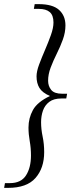

<svg xmlns="http://www.w3.org/2000/svg" viewBox="-75 -760 351 930"><path d="M-55 150 -51 127H-27Q27 127 51 89.5Q75 52 75 -7Q75 -43 69 -76.5Q63 -110 63 -142Q63 -188 84.5 -227Q106 -266 167 -295Q130 -311 116 -334Q102 -357 102 -390Q102 -414 114.5 -447.5Q127 -481 143 -518Q159 -555 171.5 -590Q184 -625 184 -651Q184 -686 166 -701.5Q148 -717 113 -717H89L93 -740H112Q180 -740 211 -712Q242 -684 242 -637Q242 -603 229.5 -568.5Q217 -534 200 -500Q183 -466 170.5 -433Q158 -400 158 -369Q158 -343 173 -324.5Q188 -306 226 -306H250L246 -283H223Q185 -283 163.5 -266.5Q142 -250 133 -224Q124 -198 124 -168Q124 -134 131.5 -98.5Q139 -63 139 -23Q139 54 97 102Q55 150 -36 150Z"/></svg>

Font: Spectral Medium
Style: Italic
Weight: 500
Italic angle: -10°
Designer: Jean-Baptiste Levee
Foundry: Production Type
Version: Version 2.001